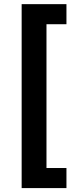

<svg xmlns="http://www.w3.org/2000/svg" viewBox="-20 -790 395 948"><path d="M86.9 138.7V-769.5H308.1V-670.4H209.5V39.6H308.1V138.7Z"/></svg>

Font: Inter 20pt SemiBold
Style: Regular
Weight: 600
Version: Version 4.001;git-66647c0bb